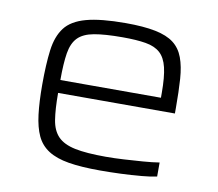

<svg xmlns="http://www.w3.org/2000/svg" viewBox="-64 -593 768 675"><g transform="rotate(10 320.0 -255.0)"><path d="M333 8Q266 8 221 0.5Q176 -7 148 -25Q120 -43 106 -73Q92 -103 86.5 -148Q81 -193 81 -254Q81 -327 87.5 -377.5Q94 -428 117.5 -459Q141 -490 192.5 -504Q244 -518 333 -518Q397 -518 439 -509.5Q481 -501 505 -482.5Q529 -464 540.5 -433Q552 -402 555 -358Q558 -314 558 -255V-235H141Q141 -177 147 -139.5Q153 -102 173.5 -81Q194 -60 234.5 -51.5Q275 -43 345 -43Q375 -43 409.5 -45Q444 -47 477 -49.5Q510 -52 535 -56V-6Q513 -1 479 2Q445 5 407.5 6.5Q370 8 333 8ZM500 -261V-298Q500 -355 492 -388.5Q484 -422 465 -439Q446 -456 413 -461.5Q380 -467 331 -467Q267 -467 229 -460Q191 -453 172 -433.5Q153 -414 147 -377.5Q141 -341 141 -281H520Z"/></g></svg>

Font: Saira Expanded Light
Style: Regular
Weight: 300
Width: 7
Designer: Hector Gatti with collaboration of the Omnibus-Type team
Foundry: Omnibus-Type
Version: Version 1.101